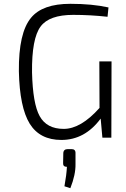

<svg xmlns="http://www.w3.org/2000/svg" viewBox="-20 -722 662 1007"><path d="M544 -634Q454 -644 364 -644Q238 -644 193 -583Q146 -520 148 -342Q152 -178 188 -113Q225 -46 314 -46Q404 -46 502 -156L501 -400H565L564 0H517L508 -100Q425 12 302 12Q189 12 136 -73Q83 -159 79 -348Q77 -550 143 -629Q203 -702 349 -702Q463 -702 549 -683ZM355 60Q377 60 376 82V139Q377 194 349 265L318 255Q329 194 331 153Q310 153 311 134L312 81Q313 60 336 60Z"/></svg>

Font: Taylor Sans Light
Style: Regular
Weight: 300
Italic angle: -8°
Designer: Natanael Gama
Version: Version 1.001 September 8, 2015